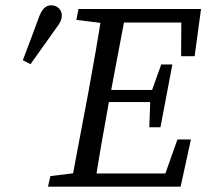

<svg xmlns="http://www.w3.org/2000/svg" viewBox="-20 -704 791 724"><path d="M161 0H288L298 -55H292L170 -40L161 0ZM246 0H336C352 -103 370 -207 389 -310L457 -670H367C351 -567 333 -463 314 -360L246 0ZM268 -629 389 -614H401L412 -670H276L268 -629ZM288 0H661L700 -178H649L586 0L642 -50H298L288 0ZM350 -319H575L583 -365H359L350 -319ZM402 -619H696L664 -670L663 -492H714L738 -670H412L402 -619ZM543 -224H585L630 -461H588L550 -355L547 -335L543 -224ZM66 -477 95 -462C126 -506 158 -550 189 -594C207 -618 213 -629 213 -647C213 -666 197 -684 173 -684C156 -684 141 -674 129 -645C109 -589 87 -533 66 -477Z"/></svg>

Font: Source Serif 4 Variable
Style: Italic
Weight: 400
Italic angle: -12°
Designer: Frank Grießhammer
Foundry: Adobe Systems Incorporated
Version: Version 4.004;hotconv 1.0.116;makeotfexe 2.5.65601